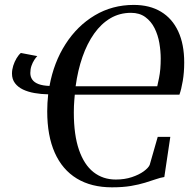

<svg xmlns="http://www.w3.org/2000/svg" viewBox="-20 -772 792 801"><path d="M447 9.5Q361 9.5 300.5 -27.2Q240 -64 208.5 -134.8Q177 -205.5 177 -307.5Q177 -326 178 -342.5Q179 -359 181 -378.5Q151.5 -379 124.2 -383.8Q97 -388.5 76 -398.5Q55 -408.5 42.5 -425Q30 -441.5 30 -465Q30 -481 35.2 -497.8Q40.5 -514.5 49 -528.8Q57.5 -543 67 -551L135.5 -538Q129.5 -532 122.8 -521.5Q116 -511 111.2 -497.2Q106.5 -483.5 106.5 -467.5Q106.5 -451.5 114.8 -439.8Q123 -428 140.8 -421.2Q158.5 -414.5 186.5 -413.5Q204.5 -512 253.5 -588.2Q302.5 -664.5 375.5 -708Q448.5 -751.5 538 -751.5Q604.5 -751.5 651.5 -723.2Q698.5 -695 723.5 -641.2Q748.5 -587.5 748.5 -511Q748.5 -470 742.5 -434.5Q736.5 -399 728.5 -377H292Q291 -365.5 290 -353.8Q289 -342 288.5 -329.5Q288 -317 288 -303Q288 -209 309.5 -146.8Q331 -84.5 370.2 -53.8Q409.5 -23 463 -23Q500 -23 530 -33Q560 -43 579.5 -57.2Q599 -71.5 604.5 -84L638 -201H690.5L665.5 -33.5Q649 -31 629.8 -24.2Q610.5 -17.5 585.2 -9.8Q560 -2 526.2 3.8Q492.5 9.5 447 9.5ZM636 -412Q640 -429.5 643.5 -447Q647 -464.5 648.8 -484.5Q650.5 -504.5 650.5 -527.5Q650.5 -559 644.8 -592.5Q639 -626 624.8 -654.5Q610.5 -683 586.2 -700.8Q562 -718.5 526.5 -718.5Q479 -718.5 440.5 -695.8Q402 -673 372.8 -631.8Q343.5 -590.5 324 -534.5Q304.5 -478.5 295.5 -412Z"/></svg>

Font: Merriweather 120pt
Style: Italic
Weight: 400
Italic angle: -7.8°
Version: Version 2.101